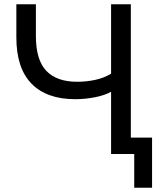

<svg xmlns="http://www.w3.org/2000/svg" viewBox="-20 -725 761 904"><path d="M612 159V0H503V-293Q473 -276 426.5 -267Q380 -258 334 -258Q200 -258 128.5 -331Q57 -404 57 -549V-705H149V-555Q149 -443 198 -391.5Q247 -340 343 -340Q385 -340 426.5 -348.5Q468 -357 503 -378V-705H596V-77H696V159Z"/></svg>

Font: Nunito Sans Medium
Style: Regular
Weight: 500
Designer: Vernon Adams
Foundry: Vernon Adams
Version: Version 3.101; ttfautohint (v1.8.4.7-5d5b);gftools[0.9.27]